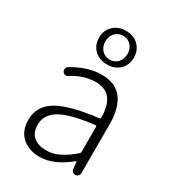

<svg xmlns="http://www.w3.org/2000/svg" viewBox="-199 -929 945 1050"><g transform="rotate(30 273.5 -404.0)"><path d="M217.8 12.7Q150.4 12.7 106.9 -24.9Q63.5 -62.5 63.5 -133.8Q63.5 -220.7 142.1 -267.1Q220.7 -313.5 395.5 -334Q403.3 -335 403.3 -343.8Q403.3 -374 397.5 -399.4Q392.6 -424.8 379.4 -447.8Q366.2 -470.7 341.3 -483.4Q316.4 -496.1 281.2 -496.1Q206.1 -496.1 132.8 -449.2Q125 -443.4 115.2 -445.3Q105.5 -447.3 99.6 -456.1Q94.7 -464.8 96.7 -475.1Q98.6 -485.4 107.4 -490.2Q200.2 -546.9 289.1 -546.9Q378.9 -546.9 419.9 -490.2Q460.9 -433.6 460.9 -337.9V-24.4Q460.9 -14.6 453.6 -7.3Q446.3 0 436.5 0Q425.8 0 418.5 -6.8Q411.1 -13.7 410.2 -24.4L406.2 -67.4Q406.2 -68.4 405.3 -68.4Q404.3 -68.4 403.3 -67.4Q304.7 12.7 217.8 12.7ZM230.5 -36.1Q271.5 -36.1 311 -55.2Q350.6 -74.2 397.5 -114.3Q403.3 -119.1 403.3 -126V-285.2Q403.3 -292 395.5 -291Q246.1 -273.4 183.6 -236.3Q121.1 -199.2 121.1 -136.7Q121.1 -85 151.4 -60.5Q181.6 -36.1 230.5 -36.1ZM363.3 -638.7Q333 -609.4 284.2 -609.4Q235.4 -609.4 204.6 -638.7Q173.8 -668 173.8 -714.8Q173.8 -761.7 204.6 -791.5Q235.4 -821.3 284.2 -821.3Q333 -821.3 363.3 -791.5Q393.6 -761.7 393.6 -714.8Q393.6 -668 363.3 -638.7ZM233.9 -660.6Q253.9 -639.6 283.7 -639.6Q313.5 -639.6 333.5 -660.6Q353.5 -681.6 353.5 -714.8Q353.5 -748 333.5 -769Q313.5 -790 283.7 -790Q253.9 -790 233.9 -769Q213.9 -748 213.9 -714.8Q213.9 -681.6 233.9 -660.6Z"/></g></svg>

Font: irohamaru Light
Style: Regular
Weight: 200
Designer: [Source Han Sans]
Ryoko NISHIZUKA  (kana & ideographs); Paul D. Hunt (Latin, Greek & Cyrillic); Wenlong ZHANG  (bopomofo
Version: Version 1.01